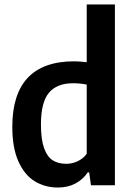

<svg xmlns="http://www.w3.org/2000/svg" viewBox="-20 -828 593 858"><path d="M35 -261.5Q35 -407 104.2 -480.5Q173.5 -554 312 -554Q333.5 -554 367.5 -550V-808H493.5V0H386.5L378.5 -57.5H372Q351 -26 317 -8Q283 10 239 10Q181 10 135.2 -18Q89.5 -46 62.2 -106.8Q35 -167.5 35 -261.5ZM367.5 -140.5V-450Q338.5 -456 306.5 -456Q234 -456 198.5 -413.2Q163 -370.5 163 -272.5Q163 -205 177 -166Q191 -127 215.8 -111.5Q240.5 -96 276 -96Q302.5 -96 327 -107.5Q351.5 -119 367.5 -140.5Z"/></svg>

Font: Encode Sans Semi Condensed SmBd
Style: Regular
Weight: 600
Width: 4
Designer: Multiple Designers
Foundry: Impallari Type
Version: Version 2.000